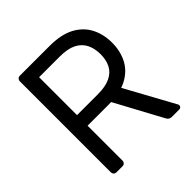

<svg xmlns="http://www.w3.org/2000/svg" viewBox="-192 -875 1022 1022"><g transform="rotate(-45 319.5 -363.5)"><path d="M88.1 -21V-706.7Q88.1 -715.2 94.1 -721.2Q100.1 -727.3 108.7 -727.3H333.8Q419 -727.3 473.7 -698.5Q528.1 -669.7 554.7 -619Q581 -568.5 581 -504.3Q581 -440.7 554.7 -390.3Q528.1 -340.6 474.1 -312.5Q458.8 -304.7 445 -300.1L596.6 -23.1Q598.4 -19.9 598.4 -15.6Q598.4 -9.2 593.9 -4.6Q589.5 0 583.1 0H525.6Q517 0 509.6 -4.4Q502.1 -8.9 498.2 -16.7L353.7 -284.4L335.2 -284.1H176.1V-21Q176.1 -12.4 170.1 -6.2Q164.1 0 155.2 0H108.7Q100.1 0 94.1 -6.2Q88.1 -12.4 88.1 -21ZM332.4 -363.6Q390.6 -363.6 426.1 -380.7Q462 -397.7 478 -429.3Q494.3 -460.6 494.3 -504.3Q494.3 -547.2 478 -580.6Q461.6 -613.3 425.8 -631.4Q390.3 -649.1 331 -649.1H176.1V-363.6Z"/></g></svg>

Font: DeltaSans
Style: Regular
Weight: 400
Designer: Rasmus Andersson
Foundry: rsms
Version: Version 3.012